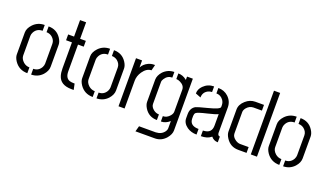

<svg xmlns="http://www.w3.org/2000/svg" viewBox="-79 -1227 3314 1946"><g transform="rotate(20 1578.5 -254.5)"><path d="M37.1 -141.6V-377.9Q37.1 -422.9 78.1 -466.8Q127 -518.6 201.2 -518.6V-456.1Q139.6 -456.1 112.3 -404.3Q101.6 -383.8 101.6 -365.2V-154.3Q101.6 -117.2 136.7 -85.9Q166 -61.5 202.1 -61.5V1Q111.3 1 61.5 -72.3Q37.1 -109.4 37.1 -141.6ZM243.2 1V-61.5Q299.8 -61.5 328.1 -112.3Q338.9 -133.8 338.9 -152.3V-365.2Q338.9 -406.2 303.7 -435.5Q277.3 -456.1 243.2 -456.1V-518.6Q332 -518.6 378.9 -446.3Q402.3 -410.2 402.3 -377.9V-141.6Q402.3 -95.7 363.3 -51.8Q315.4 0 243.2 1Z M457 -447.3V-509.8H520.5V-687.5H585.9V-509.8H647.5V-447.3H585.9V-159.2Q585.9 -86.9 634.8 -70.3Q654.3 -64.5 679.7 -64.5H688.5L702.1 0H675.8Q556.6 -1 530.3 -89.8Q520.5 -122.1 520.5 -168.9V-447.3Z M742.2 -141.6V-377.9Q742.2 -422.9 783.2 -466.8Q832 -518.6 906.2 -518.6V-456.1Q844.7 -456.1 817.4 -404.3Q806.6 -383.8 806.6 -365.2V-154.3Q806.6 -117.2 841.8 -85.9Q871.1 -61.5 907.2 -61.5V1Q816.4 1 766.6 -72.3Q742.2 -109.4 742.2 -141.6ZM948.2 1V-61.5Q1004.9 -61.5 1033.2 -112.3Q1043.9 -133.8 1043.9 -152.3V-365.2Q1043.9 -406.2 1008.8 -435.5Q982.4 -456.1 948.2 -456.1V-518.6Q1037.1 -518.6 1084 -446.3Q1107.4 -410.2 1107.4 -377.9V-141.6Q1107.4 -95.7 1068.4 -51.8Q1020.5 0 948.2 1Z M1185.5 0V-518.6H1251V-441.4Q1271.5 -483.4 1319.3 -505.9Q1348.6 -519.5 1379.9 -519.5H1390.6L1375 -457Q1323.2 -456.1 1283.2 -398.4Q1251 -350.6 1251 -299.8V0Z M1433.6 179.7 1450.2 119.1H1630.9Q1694.3 116.2 1724.6 70.3Q1735.4 53.7 1735.4 38.1V-41Q1692.4 -2 1641.6 -2V-59.6Q1685.5 -59.6 1716.8 -97.7Q1735.4 -120.1 1735.4 -142.6V-377.9Q1735.4 -423.8 1685.5 -448.2Q1662.1 -460 1641.6 -460V-520.5Q1690.4 -520.5 1730.5 -488.3Q1733.4 -485.4 1735.4 -483.4V-520.5H1797.9V38.1Q1797.9 79.1 1761.7 123Q1713.9 178.7 1644.5 179.7ZM1442.4 -141.6V-381.8Q1443.4 -426.8 1481.4 -469.7Q1529.3 -519.5 1598.6 -520.5V-460Q1547.9 -460 1518.6 -414.1Q1505.9 -395.5 1505.9 -378.9V-142.6Q1505.9 -110.4 1539.1 -84Q1566.4 -62.5 1598.6 -62.5V-2Q1509.8 -2 1463.9 -76.2Q1442.4 -111.3 1442.4 -141.6Z M1871.1 -121.1Q1871.1 -68.4 1922.9 -31.2Q1966.8 -1 2026.4 -1V-61.5Q1947.3 -61.5 1932.6 -115.2Q1929.7 -126 1929.7 -136.7V-168Q1930.7 -190.4 1941.4 -201.2Q1956.1 -215.8 2057.6 -239.3Q2139.6 -258.8 2167 -272.5V-149.4Q2167 -68.4 2085.9 -62.5Q2079.1 -61.5 2073.2 -61.5V-1Q2142.6 -1 2181.6 -34.2Q2182.6 -35.2 2183.6 -36.1Q2210.9 -1 2255.9 -1V-62.5Q2231.4 -64.5 2230.5 -94.7V-368.2Q2230.5 -433.6 2181.6 -479.5Q2137.7 -520.5 2073.2 -520.5V-461.9Q2120.1 -461.9 2148.4 -422.9Q2166 -398.4 2166 -367.2V-349.6Q2167 -325.2 2047.9 -294.9Q1936.5 -266.6 1919.9 -257.8Q1872.1 -230.5 1871.1 -167ZM1877.9 -390.6 1935.5 -368.2Q1935.5 -423.8 1983.4 -449.2Q2003.9 -460 2027.3 -460V-520.5Q1960.9 -520.5 1914.1 -473.6Q1877 -436.5 1877.9 -390.6Z M2320.3 -141.6V-378.9Q2320.3 -432.6 2370.1 -476.6Q2416 -517.6 2473.6 -517.6H2566.4V-456.1H2474.6Q2430.7 -455.1 2400.4 -417Q2383.8 -394.5 2383.8 -374V-143.6Q2383.8 -106.4 2424.8 -79.1Q2450.2 -62.5 2474.6 -62.5H2566.4V0H2476.6Q2390.6 0 2343.8 -73.2Q2320.3 -109.4 2320.3 -141.6ZM2612.3 0V-687.5H2678.7V0Z M2754.9 -141.6V-377.9Q2754.9 -422.9 2795.9 -466.8Q2844.7 -518.6 2918.9 -518.6V-456.1Q2857.4 -456.1 2830.1 -404.3Q2819.3 -383.8 2819.3 -365.2V-154.3Q2819.3 -117.2 2854.5 -85.9Q2883.8 -61.5 2919.9 -61.5V1Q2829.1 1 2779.3 -72.3Q2754.9 -109.4 2754.9 -141.6ZM2960.9 1V-61.5Q3017.6 -61.5 3045.9 -112.3Q3056.6 -133.8 3056.6 -152.3V-365.2Q3056.6 -406.2 3021.5 -435.5Q2995.1 -456.1 2960.9 -456.1V-518.6Q3049.8 -518.6 3096.7 -446.3Q3120.1 -410.2 3120.1 -377.9V-141.6Q3120.1 -95.7 3081.1 -51.8Q3033.2 0 2960.9 1Z"/></g></svg>

Font: Post No Bills Colombo Medium
Style: Regular
Weight: 500
Designer: Kosala Senevirathne, Siva Puranthara, Lasantha Premarathna, Tharique Azeez
Foundry: Mooniak
Version: Version 1.220 ; ttfautohint (v1.6)